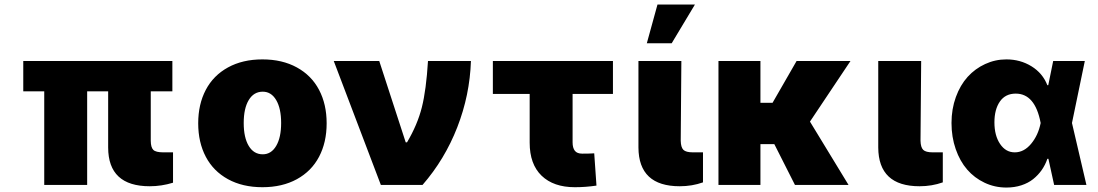

<svg xmlns="http://www.w3.org/2000/svg" viewBox="-20 -814 4834 845"><path d="M738.6 -545.5V-411.9H643.5V-194.6Q643.8 -165.1 654.8 -154.3Q665.8 -143.5 698.9 -143.5H741.5V-9.9Q690.7 5.7 639.2 5.7Q456.3 5.7 456 -164.8V-411.9H363.6V0H174.7V-411.9H82.4V-545.5Z M1286.6 -25.4Q1222.3 9.9 1134.9 9.9Q1047.6 9.9 983.3 -25.4Q919 -60.7 885.7 -124.1Q852.3 -187.5 852.3 -271.3Q852.3 -355.1 885.7 -418.5Q919 -481.9 983.3 -517.2Q1047.6 -552.6 1134.9 -552.6Q1222.3 -552.6 1286.6 -517.2Q1350.9 -481.9 1384.2 -418.5Q1417.6 -355.1 1417.6 -271.3Q1417.6 -187.5 1384.2 -124.1Q1350.9 -60.7 1286.6 -25.4ZM1136.4 -134.9Q1173.7 -134.9 1195.5 -171.9Q1217.3 -208.8 1217.3 -272.7Q1217.3 -336.6 1195.5 -373.6Q1173.7 -410.5 1136.4 -410.5Q1096.9 -410.5 1074.8 -373.8Q1052.6 -337 1052.6 -272.7Q1052.6 -208.5 1074.8 -171.7Q1096.9 -134.9 1136.4 -134.9Z M1656.2 0 1448.9 -545.5H1649.1L1765.6 -187.5H1771.3Q1817.5 -265.6 1836.6 -341.8Q1855.8 -418 1863.6 -545.5H2052.6Q2047.6 -395.2 1992.5 -253.9Q1937.5 -112.6 1839.5 0Z M2677.6 -545.5V-400.6H2500V-187.5Q2500 -163.4 2509.8 -150.6Q2519.5 -137.8 2542.6 -137.8Q2575.3 -137.8 2595.2 -139.2L2605.1 2.8Q2557.9 9.9 2509.9 9.9Q2416.2 9.9 2363.6 -40.7Q2311.1 -91.3 2311.1 -186.1V-400.6H2149.1V-545.5Z M2789.8 -545.5H2978.7L2975.9 -194.6Q2976.6 -165.5 2987.7 -154.5Q2998.9 -143.5 3029.8 -143.5H3073.9V-11.4Q3025.9 5.7 2971.6 5.7Q2790.8 5.7 2789.8 -164.8ZM2826.7 -623.6 2873.6 -794H3038.4L2936.1 -623.6Z M3326.7 -545.5V-361.5H3380L3485.8 -545.5H3723L3544.7 -278.8L3714.5 0H3478.7L3387.8 -179.7H3326.7V0H3142V-545.5Z M3845.2 -545.5H4034.1L4031.2 -194.6Q4032 -165.5 4043.1 -154.5Q4054.3 -143.5 4085.2 -143.5H4129.3V-11.4Q4081.3 5.7 4027 5.7Q3846.2 5.7 3845.2 -164.8Z M4409.1 11.4Q4358 11.4 4313.2 -9.8Q4268.5 -30.9 4236.5 -67.8Q4204.5 -104.8 4186.1 -157.8Q4167.6 -210.9 4167.6 -272.7Q4167.6 -334.2 4186.8 -386.9Q4206 -439.6 4238.6 -475.7Q4271.3 -511.7 4315.5 -532.1Q4359.7 -552.6 4409.1 -552.6Q4470.5 -552.6 4519.7 -522.2Q4568.9 -491.8 4589.5 -438.9H4593.4L4615.1 -545.5H4754.3L4697.8 -272.7L4761.4 0H4619.3L4594.1 -115.1H4589.5Q4580.3 -88.1 4564.6 -65.7Q4549 -43.3 4527 -25.7Q4505 -8.2 4474.8 1.6Q4444.6 11.4 4409.1 11.4ZM4560 -272.7 4559.7 -274.1Q4535.2 -402 4450.3 -402Q4404.8 -402 4380.7 -367.4Q4356.5 -332.7 4356.5 -275.6Q4356.5 -217.3 4381.4 -180.4Q4406.2 -143.5 4446 -143.5Q4486.5 -143.5 4517.8 -180.9Q4549 -218.4 4559.7 -271.3Z"/></svg>

Font: Karasuma Gothic
Style: Black
Weight: 900
Designer: Rasmus Andersson / Ryoko Nishizuka
Foundry: Genbu
Version: Version 1.00